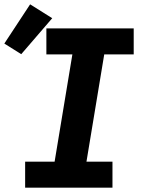

<svg xmlns="http://www.w3.org/2000/svg" viewBox="-62 -866 682 886"><path d="M54 0V-120H190L272 -615H152V-735H555V-615H419L337 -120H457V0ZM36 -616 -42 -665 77 -846 179 -782Z"/></svg>

Font: Iosevka Curly HvExObl
Style: Regular
Weight: 900
Width: 7
Italic angle: -9°
Monospace: yes
Designer: Belleve Invis
Foundry: Belleve Invis
Version: Version 11.1.0; ttfautohint (v1.8.3)